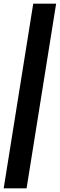

<svg xmlns="http://www.w3.org/2000/svg" viewBox="-50 -810 324 1040"><path d="M254 -790 94 210H-30L130 -790Z"/></svg>

Font: Georama ExtraCondensed Thin
Style: Bold Italic
Weight: 700
Italic angle: -9°
Version: Version 1.001